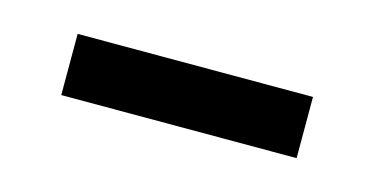

<svg xmlns="http://www.w3.org/2000/svg" viewBox="-27 -769 385 197"><g transform="rotate(15 165.0 -670.5)"><path d="M290 -638H40V-703H290Z"/></g></svg>

Font: Kulim Park
Style: Bold
Weight: 700
Designer: Noponies / Dale Sattler
Foundry: Noponies
Version: Version 1.000; ttfautohint (v1.8.3)